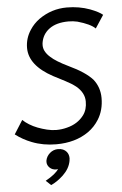

<svg xmlns="http://www.w3.org/2000/svg" viewBox="-69 -714 617 970"><g transform="rotate(-5 239.0 -228.5)"><path d="M194.5 12Q128 12 71 -10.5Q27 -27.5 -10.5 -56L33.5 -125.5Q47 -112.5 66 -100.8Q85 -89 107.2 -80.5Q129.5 -72 154 -66Q178.5 -60 201 -60Q229 -60 255 -67Q310 -80.5 341 -121.5Q362 -149.5 361.5 -191Q361.5 -235 320 -269.5Q297.5 -287 268 -302Q238.5 -317 208 -333Q89.5 -397 89.5 -485.5Q89.5 -534.5 117 -576Q136 -605.5 165.5 -627Q229.5 -672 307 -672Q369.5 -672 424 -652Q469.5 -634.5 487 -619L444 -553.5Q420 -577.5 354.5 -596Q333 -601 309.5 -601Q248.5 -601 212.2 -574.5Q176 -548 169.5 -502.5L169 -492Q169 -477 176 -463Q185 -445.5 202.5 -430.5Q228 -406.5 291 -376Q374 -337 410.5 -296Q442.5 -255 442.5 -201Q442.5 -139.5 413.5 -93Q392 -58.5 359 -35Q292 12 194.5 12ZM150.5 215 125 191Q175.5 163 192 137.5L183 138.5Q163 138.5 150 126Q137 113.5 137 97L137.5 89.5Q141.5 68 159.2 52.5Q177 37 201 37Q229 37 244 55Q255 68.5 255 88L253.5 101.5Q246.5 140 213 172Q181.5 201.5 150.5 215Z"/></g></svg>

Font: Lucymar Sans
Style: Italic
Weight: 400
Italic angle: -10°
Foundry: The League of Moveable Type (original font) / Main changes by Cristiano Sobral with portions from Mirco Monsees
Version: Version 2.00;August 30, 2020;FontCreator 13.0.0.2681 64-bit